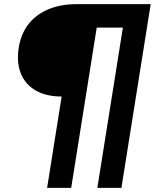

<svg xmlns="http://www.w3.org/2000/svg" viewBox="-20 -725 761 925"><path d="M207 180 277 -260Q205 -260 155 -287.5Q105 -315 82.5 -366Q60 -417 69 -486Q78 -556 114 -604.5Q150 -653 210 -679Q270 -705 349 -705H706L565 180H449L572 -592H446L323 180Z"/></svg>

Font: Nunito Sans 10pt SemiExpanded ExtraBold
Style: Italic
Weight: 800
Width: 6
Italic angle: -9°
Designer: Vernon Adams
Foundry: Vernon Adams
Version: Version 3.101;gftools[0.9.27]